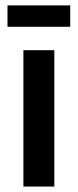

<svg xmlns="http://www.w3.org/2000/svg" viewBox="-20 -684 285 704"><path d="M65.8 0V-500H179.2V0ZM7.5 -585.8V-664.2H237.5V-585.8Z"/></svg>

Font: Funnel Display Medium
Style: Regular
Weight: 500
Designer: NORD ID, Kristian Moeller
Foundry: Dicotype
Version: Version 1.000